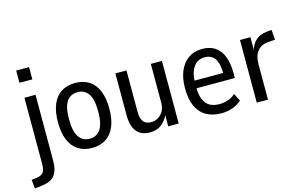

<svg xmlns="http://www.w3.org/2000/svg" viewBox="-147 -983 2284 1454"><g transform="rotate(-15 995.5 -256.5)"><path d="M60 -610V-706H161V-610ZM-34 193 -41 124 -2 119Q30 115 48.5 97.5Q67 80 67 28V-491H154V22Q154 62 146.5 91.5Q139 121 122.5 141.5Q106 162 77 173Q48 184 5 189Z M466 9Q402 9 357 -20Q312 -49 288 -105.5Q264 -162 264 -246Q264 -329 288 -386Q312 -443 357 -471.5Q402 -500 466 -500Q529 -500 574 -471.5Q619 -443 643 -386Q667 -329 667 -246Q667 -162 643 -105.5Q619 -49 574 -20Q529 9 466 9ZM465 -63Q520 -63 550 -106.5Q580 -150 580 -246Q580 -343 550 -385.5Q520 -428 466 -428Q411 -428 381 -385.5Q351 -343 351 -246Q351 -150 381 -106.5Q411 -63 465 -63Z M919 9Q877 9 845.5 -8.5Q814 -26 797 -64.5Q780 -103 780 -162V-491H867V-170Q867 -131 876.5 -107.5Q886 -84 904 -74Q922 -64 947 -64Q977 -64 1002.5 -79Q1028 -94 1043 -121.5Q1058 -149 1058 -185V-491H1145V0H1063V-93H1065Q1047 -49 1010.5 -20Q974 9 919 9Z M1479 9Q1411 9 1362 -18.5Q1313 -46 1286.5 -102Q1260 -158 1260 -245Q1260 -323 1284 -380Q1308 -437 1353.5 -468.5Q1399 -500 1462 -500Q1522 -500 1563 -472.5Q1604 -445 1624.5 -391.5Q1645 -338 1645 -260V-223H1328V-283H1584L1570 -266Q1570 -358 1543 -396Q1516 -434 1463 -434Q1427 -434 1400.5 -414.5Q1374 -395 1359 -356Q1344 -317 1344 -255V-234Q1344 -173 1360 -135Q1376 -97 1406.5 -79.5Q1437 -62 1482 -62Q1515 -62 1548 -72.5Q1581 -83 1608 -108L1638 -47Q1604 -18 1563 -4.5Q1522 9 1479 9Z M1757 0V-491H1839V-383H1836Q1850 -435 1883 -464.5Q1916 -494 1973 -500L2008 -503L2014 -425L1954 -420Q1903 -415 1874 -379Q1845 -343 1845 -280V0Z"/></g></svg>

Font: Nunito Sans 10pt Condensed Medium
Style: Regular
Weight: 500
Width: 3
Designer: Vernon Adams
Foundry: Vernon Adams
Version: Version 3.101;gftools[0.9.27]